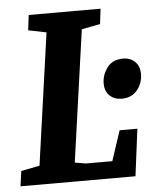

<svg xmlns="http://www.w3.org/2000/svg" viewBox="-54 -690 593 732"><g transform="rotate(-5 242.5 -324.0)"><path d="M-5 0 3 -58 74 -72 145 -576 76 -590 83 -648H358L351 -590L280 -576L209 -72L251 -65H352L390 -180H458L435 0ZM408 -299Q381 -299 363 -316Q345 -333 345 -363Q345 -395 365.5 -423Q386 -451 427 -451Q455 -451 472.5 -433.5Q490 -416 490 -388Q490 -352 468.5 -325.5Q447 -299 408 -299Z"/></g></svg>

Font: Faustina
Style: Bold Italic
Weight: 700
Italic angle: -8°
Designer: Alfonso Garcia
Foundry: http://www.omnibus-type.com
Version: Version 1.200